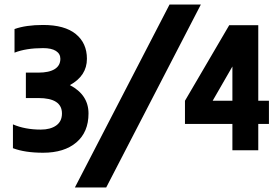

<svg xmlns="http://www.w3.org/2000/svg" viewBox="-20 -793 1215 846"><path d="M37 0ZM370 -293Q370 -211 316.5 -165.5Q263 -120 170 -120Q90 -120 37 -140V-245Q90 -222 160 -222Q202 -222 227.5 -240Q253 -258 253 -293Q253 -361 149 -361H94V-473H149Q196 -473 221 -488.5Q246 -504 246 -534Q246 -556 226.5 -568.5Q207 -581 170 -581Q95 -581 44 -561V-665Q94 -683 170 -683Q265 -683 314 -643Q363 -603 363 -534Q363 -459 288 -418Q370 -375 370 -293ZM727 -773H865L448 33H310ZM1165 -247H1118V-131H1004V-247H795V-349L990 -682H1118V-349H1165ZM1004 -349V-500L917 -349Z"/></svg>

Font: Biryani Black
Style: Regular
Weight: 900
Designer: Dan Reynolds and Mathieu Reguer
Foundry: Dan Reynolds and Mathieu Reguer
Version: Version 1.004; ttfautohint (v1.1) -l 5 -r 5 -G 72 -x 0 -D la